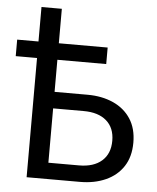

<svg xmlns="http://www.w3.org/2000/svg" viewBox="-57 -755 652 799"><g transform="rotate(5 269.5 -355.5)"><path d="M84 0V-711H169V-364H307Q367 -364 414 -343Q461 -322 487.5 -281.5Q514 -241 514 -182Q514 -123 487.5 -82.5Q461 -42 414 -21Q367 0 307 0ZM169 -68H297Q358 -68 392 -98Q426 -128 426 -182Q426 -236 392 -265.5Q358 -295 297 -295H169ZM-5 -498V-567H373V-498Z"/></g></svg>

Font: TikTok Sans 24pt
Style: Regular
Weight: 400
Version: Version 4.000